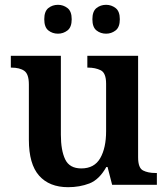

<svg xmlns="http://www.w3.org/2000/svg" viewBox="-20 -768 696 798"><path d="M263 10Q185 10 142.5 -38Q100 -86 100 -187V-417Q100 -460 81 -473.5Q62 -487 27 -487H25V-536H233V-208Q233 -143 251 -105.5Q269 -68 318 -68Q372 -68 396.5 -110.5Q421 -153 421 -223V-420Q421 -465 398.5 -476Q376 -487 346 -487H343V-536H554V-114Q554 -70 574.5 -59.5Q595 -49 626 -49H632V0H446L427 -74H422Q392 -21 351.5 -5.5Q311 10 263 10ZM421 -628Q398 -628 381 -641.5Q364 -655 364 -688Q364 -721 381 -734.5Q398 -748 421 -748Q443 -748 460.5 -734.5Q478 -721 478 -688Q478 -655 460.5 -641.5Q443 -628 421 -628ZM221 -628Q198 -628 181 -641.5Q164 -655 164 -688Q164 -721 181 -734.5Q198 -748 221 -748Q243 -748 260.5 -734.5Q278 -721 278 -688Q278 -655 260.5 -641.5Q243 -628 221 -628Z"/></svg>

Font: Noto Naskh Arabic UI Semi
Style: Bold
Weight: 700
Designer: Monotype Design Team, David Williams, Mohamad Dakak and Nizar Qandah
Foundry: Monotype Imaging Inc.
Version: Version 2.014; ttfautohint (v1.8.4.7-5d5b)